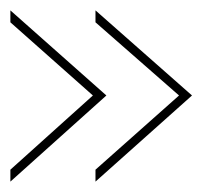

<svg xmlns="http://www.w3.org/2000/svg" viewBox="-21 -437 394 370"><path d="M-1 -110 158 -253 -1 -394V-417L184 -253L-1 -87ZM163 -110 324 -253 163 -394V-417L349 -253L163 -87Z"/></svg>

Font: Hanken Grotesk Thin
Style: Regular
Weight: 100
Designer: Alfredo Marco Pradil
Foundry: Hanken Design Co.
Version: Version 3.014